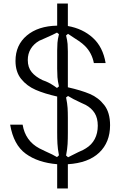

<svg xmlns="http://www.w3.org/2000/svg" viewBox="-20 -916 680 1078"><path d="M301 6Q193 -3 124.5 -53Q56 -103 37 -216H107Q122 -125 201 -83Q211 -78 236 -66Q277 -48 300 -34L311 -44Q304 -81 302.5 -109Q301 -137 301 -173V-374Q230 -390 180.5 -411.5Q131 -433 99 -472.5Q67 -512 67 -574Q67 -663 130.5 -716.5Q194 -770 301 -772V-896H361V-770Q445 -755 501.5 -703.5Q558 -652 573 -562H507Q496 -619 457 -658Q443 -672 422.5 -686Q402 -700 398 -702L362 -726L351 -717Q358 -688 359.5 -669Q361 -650 361 -627V-426Q436 -409 484.5 -388.5Q533 -368 565.5 -326Q598 -284 598 -213Q598 -117 537 -59Q476 -1 361 6V142H301ZM311 -431Q304 -462 302.5 -483Q301 -504 301 -530V-632Q301 -656 302.5 -675.5Q304 -695 311 -724L300 -733Q282 -723 234 -702Q217 -695 200 -687Q169 -669 152.5 -641.5Q136 -614 136 -579Q136 -538 157.5 -511.5Q179 -485 219 -466Q223 -465 237.5 -459Q252 -453 268 -443.5Q284 -434 300 -422ZM362 -33 420 -62Q451 -75 462 -83Q495 -103 512 -135.5Q529 -168 529 -210Q529 -253 511.5 -281Q494 -309 461 -327L435 -339Q387 -361 362 -377L351 -369Q358 -334 359.5 -310Q361 -286 361 -254V-171Q361 -135 359.5 -107.5Q358 -80 351 -43Z"/></svg>

Font: Open Sauce Sans Light
Style: Regular
Weight: 300
Designer: Alfredo Marco Pradil
Foundry: Creative Sauce Fz LLC
Version: Version 1.477